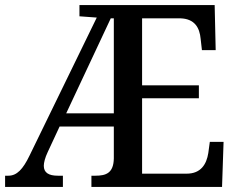

<svg xmlns="http://www.w3.org/2000/svg" viewBox="-20 -734 934 754"><path d="M0 0H227V-44H207C171 -44 152 -56 152 -83C152 -95 157 -115 167 -136L214 -237H427V-112C426 -54 396 -44 355 -44H339V0H852L858 -177H804L798 -133C791 -89 769 -52 713 -52H538V-348H761V-399H538V-662H689C744 -660 764 -626 768 -581L773 -537H827L823 -714H292V-670L360 -665L96 -123C70 -69 46 -44 13 -44H0ZM240 -289 415 -662H427V-289Z"/></svg>

Font: Noto Serif Hebrew SemiCondensed Medium
Style: Regular
Weight: 500
Width: 4
Designer: Monotype Design Team
Foundry: Monotype Imaging Inc.
Version: Version 2.004